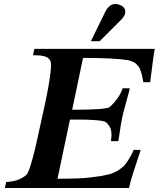

<svg xmlns="http://www.w3.org/2000/svg" viewBox="-20 -935 798 955"><path d="M750 -692Q744 -667 727 -526H693Q688 -556 682 -576Q676 -596 667.5 -606Q659 -616 653.5 -620.5Q648 -625 637 -629Q626 -633 622 -635Q550 -647 393 -647Q367 -524 339 -389Q511 -389 526 -403Q574 -447 590 -496H625Q626 -496 622 -480Q618 -464 608.5 -430.5Q599 -397 593 -373Q586 -345 580.5 -310Q575 -275 572 -254.5Q569 -234 568 -233H532Q532 -237 533.5 -248.5Q535 -260 534.5 -267.5Q534 -275 532.5 -286Q531 -297 524.5 -307Q518 -317 507 -327Q499 -334 454.5 -337.5Q410 -341 369 -340H328L266 -46Q320 -46 362.5 -47.5Q405 -49 434.5 -53Q464 -57 478.5 -59Q493 -61 512 -66L531 -70Q533 -71 546 -76.5Q559 -82 564.5 -85.5Q570 -89 582.5 -98Q595 -107 603.5 -118Q612 -129 623.5 -147.5Q635 -166 645 -190L680 -189Q672 -164 660.5 -130Q649 -96 644.5 -82Q640 -68 633.5 -46Q627 -24 622 0H4L11 -30Q74 -32 112 -66Q134 -88 186 -337Q247 -605 230 -633Q225 -642 217.5 -647.5Q210 -653 199 -655.5Q188 -658 181 -659Q174 -660 160 -660Q146 -660 144 -660L151 -692ZM603 -878Q603 -871 601.5 -865Q600 -859 595.5 -853Q591 -847 589 -844Q587 -841 580 -834Q573 -827 571 -825L476 -730H432L504 -877Q524 -915 552 -915Q571 -915 587 -905Q603 -895 603 -878Z"/></svg>

Font: GFS Artemisia
Style: Bold Italic
Weight: 700
Italic angle: -12°
Designer: Designed by Takis Katsoulidis and George D. Matthiopoulos.
Foundry: Designed by Takis Katsoulidis and George D. Matthiopoulos.
Version: Version 1.0